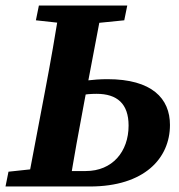

<svg xmlns="http://www.w3.org/2000/svg" viewBox="-22 -677 650 697"><path d="M-2 0H150.7L163.5 -68.7H148.9L8.8 -53.7L-2 0ZM75.7 0H229.4C246.1 -103 264.8 -207 284.6 -310.7L350.4 -657H196C179.3 -554 161.3 -450 141.6 -347L75.7 0ZM152.8 0H303.8C502.5 0 595 -102.5 595 -223.5C595 -319.4 529.9 -389.6 368 -389.6C316.6 -389.6 265 -382 214.3 -372.4L204.9 -319.2C251.1 -329.2 287.5 -336.4 328.7 -336.4C403.1 -336.4 444.8 -300.5 444.8 -221.1C444.8 -126.4 385.9 -56.1 289.5 -56.1H164L152.8 0ZM108.3 -603.3 245.2 -588.3H280L429.1 -603.3L440 -657H119.2L108.3 -603.3Z"/></svg>

Font: Source Serif Variable
Style: Italic
Weight: 389
Italic angle: -12°
Designer: Frank Grießhammer
Foundry: Adobe Systems Incorporated
Version: Version 3.001;hotconv 1.0.111;makeotfexe 2.5.65597